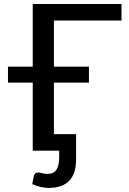

<svg xmlns="http://www.w3.org/2000/svg" viewBox="-20 -737 631 939"><path d="M352.1 42.5Q352.1 182.1 217.8 182.1Q180.2 182.1 137.7 163.6L145 125Q149.9 106.4 166.5 106.4Q172.9 106.4 184.6 109.9Q196.3 113.3 212.4 113.3Q244.6 113.3 257.1 91.3Q269.5 69.3 269.5 30.8V0H140.1V-333H19V-411.1H140.1V-717.3H574.2V-636.7H243.7V-411.1H415V-333H243.7V-81.1H352.1Z"/></svg>

Font: Lato-Medium
Style: Regular
Weight: 500
Designer: Lukasz Dziedzic
Foundry: tyPoland Lukasz Dziedzic
Version: Version 2.006; 2014-01-15